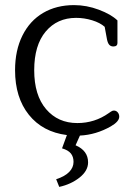

<svg xmlns="http://www.w3.org/2000/svg" viewBox="-20 -519 524 752"><path d="M200 183Q234 172 251 154.5Q268 137 268 115Q268 95 257.5 82Q247 69 223 62L242 10Q147 -2 93 -69.5Q39 -137 39 -244Q39 -322 68 -380Q97 -438 149 -468.5Q201 -499 270 -499Q319 -499 367 -481Q415 -463 440 -439V-350Q440 -344 436 -340.5Q432 -337 424 -337Q414 -337 408 -343.5Q402 -350 399 -365L390 -414Q372 -430 341 -439.5Q310 -449 278 -449Q204 -449 159 -395.5Q114 -342 114 -244Q114 -146 160.5 -91.5Q207 -37 283 -37Q351 -37 406 -76Q408 -77 414 -81.5Q420 -86 426 -86Q435 -86 441 -79Q447 -72 447 -62Q447 -43 414 -24Q356 9 293 12L276 50Q325 71 325 117Q325 150 291.5 176.5Q258 203 212 213Z"/></svg>

Font: Maitree
Style: Regular
Weight: 400
Designer: CadsonDemak Team
Foundry: CadsonDemak
Version: Version 1.001